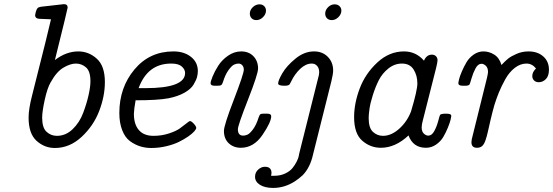

<svg xmlns="http://www.w3.org/2000/svg" viewBox="-20 -714 2690 934"><path d="M119.1 -142.1Q119.1 -184.1 136.2 -250L201.2 -508.8Q201.2 -508.8 228 -620.1Q195.8 -622.1 181.2 -622.1H176.8Q150.9 -622.1 150.9 -640.1Q150.9 -642.1 152.3 -647.5Q153.8 -652.8 153.8 -654.8Q157.7 -668.9 162.4 -674.1Q167 -679.2 179.2 -681.2Q194.3 -683.1 222.2 -686Q250 -689 269.5 -691.4Q289.1 -693.8 291 -693.8Q309.1 -693.8 309.1 -676.8Q309.1 -671.9 247.1 -421.9Q302.2 -463.9 360.8 -463.9Q411.6 -463.9 450.9 -428.5Q490.2 -393.1 490.2 -314.9Q490.2 -246.1 462.6 -174.1Q435.1 -102.1 377 -48.1Q318.8 5.9 247.1 5.9Q196.3 5.9 157.7 -29.1Q119.1 -64 119.1 -142.1ZM185.1 -142.1Q185.1 -92.3 206.5 -72.8Q228 -53.2 256.8 -53.2Q299.8 -53.2 333.5 -85.7Q367.2 -118.2 384.5 -164.6Q401.9 -210.9 410.9 -251.5Q419.9 -292 419.9 -318.8Q419.9 -367.7 398.4 -386.2Q377 -404.8 349.1 -404.8Q322.3 -404.8 288.6 -385Q254.9 -365.2 226.1 -313Q210 -285.2 197.5 -228Q185.1 -170.9 185.1 -142.1Z M560.5 -164.1Q560.5 -288.1 634 -376Q707.5 -463.9 823.7 -463.9Q875.5 -463.9 908.9 -437.5Q942.4 -411.1 942.4 -368.2Q942.4 -354 938.5 -339.1Q934.6 -324.2 921.6 -302.5Q908.7 -280.8 877.2 -262.9Q845.7 -245.1 799.3 -235.8Q746.1 -226.1 639.6 -226.1Q631.8 -182.1 631.3 -160.2Q631.3 -109.4 655.5 -81.3Q679.7 -53.2 726.6 -53.2Q766.6 -53.2 801.5 -64.7Q836.4 -76.2 854.5 -89.1Q872.6 -102.1 886.5 -113.5Q900.4 -125 904.3 -125Q911.1 -125 922.9 -112.1Q934.6 -99.1 934.6 -91.8Q934.6 -85.9 925 -75Q915.5 -64 895.5 -50Q875.5 -36.1 850.1 -23.7Q824.7 -11.2 789.1 -2.7Q753.4 5.9 715.3 5.9Q687.5 5.9 662.1 -2Q636.7 -9.8 612.5 -27.3Q588.4 -44.9 574.5 -80.6Q560.5 -116.2 560.5 -164.1ZM654.3 -285.2H687.5Q880.4 -285.2 880.4 -358.9Q880.4 -376 864.5 -390.4Q848.6 -404.8 813.5 -404.8Q813 -404.8 812.5 -404.8Q698.2 -404.8 654.3 -285.2Z M1004.4 -309.1Q1004.4 -317.9 1014.2 -342Q1023.9 -366.2 1041.5 -394Q1059.1 -421.9 1089.1 -442.9Q1119.1 -463.9 1153.3 -463.9Q1190.4 -463.9 1212.9 -440.4Q1235.4 -417 1235.4 -380.9Q1235.4 -354 1186.3 -229Q1137.2 -104 1137.2 -85Q1137.2 -54.2 1163.1 -54.2Q1172.9 -54.2 1184.1 -59.1Q1195.3 -64 1211.2 -85.4Q1227.1 -106.9 1238.3 -143.1Q1242.2 -154.3 1246.1 -157.7Q1250 -161.1 1262.2 -161.1H1279.3Q1299.3 -161.1 1299.3 -148.9Q1299.3 -120.1 1256.8 -57.6Q1214.4 4.9 1151.4 4.9Q1116.2 4.9 1092.8 -17.1Q1069.3 -39.1 1069.3 -77.1Q1069.3 -104 1117.7 -229.5Q1166 -355 1166 -375Q1166 -388.2 1158.7 -396.5Q1151.4 -404.8 1140.1 -404.8Q1130.4 -404.8 1119.1 -399.9Q1107.9 -395 1092 -373.5Q1076.2 -352.1 1064.9 -315.9Q1061 -303.7 1056.2 -300.3Q1051.3 -296.9 1038.1 -296.9H1023.9Q1004.4 -296.9 1004.4 -309.1ZM1195.3 -647.9Q1195.3 -665 1209.7 -679Q1224.1 -692.9 1242.2 -692.9Q1256.3 -692.9 1265.1 -684.3Q1273.9 -675.8 1273.9 -662.1Q1273.9 -645 1259.5 -630.6Q1245.1 -616.2 1227.1 -616.2Q1212.9 -616.2 1204.1 -625Q1195.3 -633.8 1195.3 -647.9Z M1220.7 146Q1220.7 125 1235.8 111.1Q1251 97.2 1268.6 97.2Q1300.8 97.2 1300.8 127.9Q1300.8 130.9 1298.8 141.1H1314Q1343.8 141.1 1367.2 130.1Q1390.6 119.1 1403.3 103Q1416 86.9 1423.8 71Q1431.6 55.2 1433.6 43.9L1435.5 33.2L1527.8 -335Q1532.7 -350.1 1532.7 -362.8Q1532.7 -381.8 1522.7 -393.3Q1512.7 -404.8 1496.6 -404.8Q1467.8 -404.8 1440.7 -379.4Q1413.6 -354 1396 -316.9Q1392.1 -308.1 1389.4 -304.4Q1386.7 -300.8 1380.9 -298.8Q1375 -296.9 1363.8 -296.9Q1333 -296.9 1333 -308.1Q1333 -322.3 1353.5 -357.7Q1374 -393.1 1417 -428.5Q1460 -463.9 1507.8 -463.9Q1548.8 -463.9 1574.7 -437.5Q1600.6 -411.1 1600.6 -371.1Q1600.6 -354 1591.8 -317.9L1502.9 37.1Q1488.8 101.1 1452.6 138.2Q1435.5 154.3 1414.6 168Q1364.7 200.2 1308.6 200.2Q1268.6 200.2 1244.6 185.1Q1220.7 169.9 1220.7 146ZM1562 -647.9Q1562 -665 1575.9 -679Q1589.8 -692.9 1607.9 -692.9Q1622.1 -692.9 1631.3 -684.3Q1640.6 -675.8 1640.6 -662.1Q1640.6 -645 1626.2 -630.6Q1611.8 -616.2 1593.8 -616.2Q1579.6 -616.2 1570.8 -625Q1562 -633.8 1562 -647.9Z M1702.6 -144Q1702.6 -211.9 1730 -283.9Q1757.3 -356 1815.4 -409.9Q1873.5 -463.9 1945.3 -463.9Q2003.4 -463.9 2042.5 -418.9Q2054.7 -447.8 2080.6 -448.2Q2092.8 -448.2 2100.6 -440.7Q2108.4 -433.1 2108.4 -420.9Q2108.4 -412.1 2101.6 -383.8L2036.6 -127Q2031.7 -109.9 2031.2 -94.2Q2031.2 -74.2 2041.7 -64.2Q2052.2 -54.2 2063.5 -54.2Q2080.6 -54.2 2092.5 -76.2Q2104.5 -98.1 2111.6 -125Q2118.7 -151.9 2120.6 -154.8Q2124.5 -160.6 2146.5 -161.1Q2164.6 -161.1 2169.9 -158.4Q2175.3 -155.8 2175.3 -148.9Q2175.3 -146 2171.9 -131.6Q2168.5 -117.2 2158.9 -93.5Q2149.4 -69.8 2136.5 -47.9Q2123.5 -25.9 2101.1 -10.5Q2078.6 4.9 2052.2 4.9Q1989.3 4.9 1967.3 -55.2Q1903.3 4.9 1832.5 4.9Q1781.7 4.9 1742.2 -29.5Q1702.6 -64 1702.6 -144ZM1773.4 -140.1Q1773.4 -91.3 1794.4 -72.3Q1815.4 -53.2 1843.3 -53.2Q1883.3 -53.2 1921.9 -87.6Q1960.4 -122.1 1979.5 -171.9Q2010.3 -274.9 2010.3 -308.1Q2010.3 -347.2 1991.9 -376Q1973.6 -404.8 1935.5 -404.8Q1899.4 -404.8 1869.4 -380.9Q1839.4 -356.9 1822.5 -323.5Q1805.7 -290 1793.5 -251Q1781.2 -211.9 1777.3 -183.6Q1773.4 -155.3 1773.4 -140.1Z M2209.5 -310.1Q2209.5 -313 2212.9 -327.4Q2216.3 -341.8 2226.3 -365.5Q2236.3 -389.2 2249.3 -411.1Q2262.2 -433.1 2284.2 -448.5Q2306.2 -463.9 2332 -463.9Q2358.9 -463.9 2384 -448.5Q2409.2 -433.1 2419.4 -397.9Q2437.5 -417 2451.4 -428.5Q2465.3 -439.9 2492.7 -451.9Q2520 -463.9 2551.3 -463.9Q2595.2 -463.9 2622.8 -439.5Q2650.4 -415 2650.4 -375Q2650.4 -344.2 2635.3 -329.1Q2620.1 -314 2601.1 -314Q2586.9 -314 2578.1 -322.5Q2569.3 -331.1 2569.3 -344.2Q2569.3 -363.3 2587.4 -380.9Q2568.4 -404.8 2541 -404.8Q2511.2 -404.8 2484.1 -383.8Q2457 -362.8 2437.7 -327.9Q2418.5 -293 2406.7 -263.9Q2395 -234.9 2385.3 -204.1Q2375.5 -169.9 2366.5 -131.3Q2357.4 -92.8 2352.8 -71.3Q2348.1 -49.8 2341.3 -30.5Q2334.5 -11.2 2325 -3.2Q2315.4 4.9 2300.3 4.9Q2273.4 4.9 2273.4 -22Q2273.4 -34.2 2279.3 -54.2L2349.1 -335.9Q2354 -357.9 2354 -363.8Q2354 -383.8 2343.5 -393.8Q2333 -403.8 2322.3 -403.8Q2305.2 -403.8 2293.2 -381.3Q2281.2 -358.9 2273.7 -332.5Q2266.1 -306.2 2264.2 -303.2Q2259.3 -297.4 2246.1 -296.9H2230.5Q2209.5 -296.9 2209.5 -310.1Z"/></svg>

Font: CMU Concrete
Style: Italic
Weight: 500
Italic angle: -14.04°
Version: Version 0.7.0